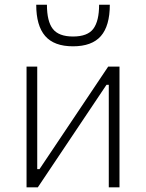

<svg xmlns="http://www.w3.org/2000/svg" viewBox="-20 -803 626 823"><path d="M93.8 0V-517.6H139.6V-78.1H149.4L443.8 -517.6H492.2V0H446.3V-439.5H436.5L142.1 0ZM293 -604.5Q211.9 -604.5 173.6 -648.7Q135.3 -692.9 135.3 -782.7H181.2Q181.2 -711.4 206.5 -679Q231.9 -646.5 293 -646.5Q355.5 -646.5 380.1 -679.7Q404.8 -712.9 404.8 -782.7H450.7Q450.7 -692.4 412.4 -648.4Q374 -604.5 293 -604.5Z"/></svg>

Font: Cascadia Mono NF ExtraLight
Style: Regular
Weight: 200
Monospace: yes
Designer: Aaron Bell
Foundry: Saja Typeworks
Version: Version 2404.023; ttfautohint (v1.8.4)